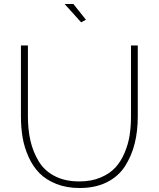

<svg xmlns="http://www.w3.org/2000/svg" viewBox="-20 -938 796 963"><path d="M304 -918H348L411 -839L387 -826ZM379 5Q314 5 262.5 -15.5Q211 -36 178 -69.5Q145 -103 123.5 -150.5Q102 -198 93.5 -248Q85 -298 85 -354V-710H120V-354Q120 -288 132.5 -233Q145 -178 173.5 -130Q202 -82 254 -55Q306 -28 378 -28Q437 -28 483 -47Q529 -66 557.5 -96.5Q586 -127 604.5 -170.5Q623 -214 630 -258.5Q637 -303 637 -354V-710H671V-354Q671 -280 655.5 -218Q640 -156 607 -104.5Q574 -53 516 -24Q458 5 379 5Z"/></svg>

Font: Raleway-v4020 ExtraLight
Style: Regular
Weight: 275
Designer: Matt McInerney, Pablo Impallari, Rodrigo Fuenzalida
Foundry: Matt McInerney, Pablo Impallari, Rodrigo Fuenzalida
Version: Version 4.020;PS 004.020;hotconv 1.0.88;makeotf.lib2.5.64775